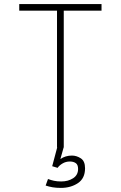

<svg xmlns="http://www.w3.org/2000/svg" viewBox="-20 -720 590 938"><path d="M258.5 0V-668H74V-700H476V-668H291.5V0ZM277.5 198Q255 198 237.2 195Q219.5 192 203 186.5L214.5 154.5Q229 160 243.8 163.2Q258.5 166.5 279 166.5Q313 166.5 337.2 150.8Q361.5 135 361.5 105.5Q361.5 84.5 350 76.8Q338.5 69 321.5 69Q301.5 69 285.2 78.8Q269 88.5 261.5 100L235 92L259.5 0H291L275 57Q299.5 40 331.5 40Q354 40 374.8 53.5Q395.5 67 395.5 102Q395.5 151.5 360.5 174.8Q325.5 198 277.5 198Z"/></svg>

Font: Trispace SemiCondensed Thin
Style: Regular
Weight: 100
Width: 4
Designer: Tyler Finck
Foundry: Etcetera Type Company
Version: Version 1.210; ttfautohint (v1.8.3)